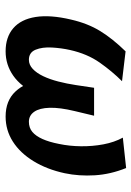

<svg xmlns="http://www.w3.org/2000/svg" viewBox="90 -558 480 701"><g transform="rotate(90 330.5 -207.0)"><path d="M167 13Q115 13 82.5 -15Q50 -43 41.5 -96.5Q33 -150 51 -226Q65 -287 93 -332.5Q121 -378 167 -425L276 -412Q240 -376 208 -330.5Q176 -285 162 -222Q155 -191 153 -156Q151 -121 161 -96.5Q171 -72 198 -72Q216 -72 231 -86Q246 -100 257.5 -124Q269 -148 277 -179Q285 -210 290 -243L300 -310H402L385 -239Q372 -185 373 -148Q374 -111 387.5 -91.5Q401 -72 424 -72Q446 -72 461 -84.5Q476 -97 487 -121.5Q498 -146 505 -182Q513 -220 513.5 -262Q514 -304 506.5 -344Q499 -384 482 -415L593 -427Q616 -370 619.5 -312.5Q623 -255 612 -203Q598 -138 568 -89Q538 -40 496.5 -13.5Q455 13 405 13Q347 13 313.5 -23Q280 -59 276 -111L324 -101Q296 -43 256 -15Q216 13 167 13Z"/></g></svg>

Font: Ysabeau Office
Style: Bold Italic
Weight: 700
Italic angle: -12°
Designer: Christian Thalmann (Catharsis Fonts)
Version: Version 2.001;gftools[0.9.30]; featfreeze: tnum,lnum,ss02